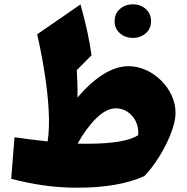

<svg xmlns="http://www.w3.org/2000/svg" viewBox="-20 -851 861 885"><path d="M572.3 -545.9Q614.3 -545.9 653.1 -528.1Q691.9 -510.3 722.7 -480Q753.4 -449.7 771.2 -411.1Q789.1 -372.6 789.1 -330.6Q789.1 -301.8 777.3 -263.9Q765.6 -226.1 745.4 -185.3Q725.1 -144.5 699.2 -106.4Q673.3 -68.4 645 -39.1Q526.4 14.2 336.4 14.2Q252.4 14.2 177 2.9Q101.6 -8.3 31.7 -26.9L46.9 -218.3Q86.9 -212.4 125.2 -207.8Q163.6 -203.1 199.7 -199.2Q209 -262.7 204.3 -344Q199.7 -425.3 185.5 -515.1Q171.4 -605 151.4 -692.9L351.1 -830.6Q371.6 -756.3 382.8 -704.1Q394 -651.9 401.9 -596.2L334 -527.8Q335.9 -495.1 336.9 -462.9Q337.9 -430.7 336.9 -401.4Q461.4 -545.9 572.3 -545.9ZM513.2 -351.6Q470.7 -351.6 424.1 -306.2Q377.4 -260.7 337.9 -189Q349.6 -188.5 361.3 -188.5Q373 -188.5 384.3 -188.5Q468.8 -188.5 528.6 -198.5Q588.4 -208.5 617.2 -228.5Q619.6 -262.2 606.4 -290.3Q593.3 -318.4 568.8 -335Q544.4 -351.6 513.2 -351.6ZM508.3 -753.4Q508.3 -788.6 533 -809.8Q557.6 -831.1 592.3 -831.1Q627.4 -831.1 651.9 -809.8Q676.3 -788.6 676.3 -753.4Q676.3 -718.8 651.9 -697.5Q627.4 -676.3 592.3 -676.3Q557.6 -676.3 533 -697.5Q508.3 -718.8 508.3 -753.4Z"/></svg>

Font: Pinar DS4-ExtraBold
Style: Regular
Weight: 800
Designer: Amin Abedi
Version: Version 2.000